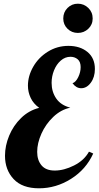

<svg xmlns="http://www.w3.org/2000/svg" viewBox="-20 -1000 533 1038"><path d="M345 -844.5C360.3 -829.5 379 -822 401 -822C423 -822 441.8 -829.5 457.5 -844.5C473.2 -859.5 481 -878 481 -900C481 -922.7 473.2 -941.7 457.5 -957C441.8 -972.3 423 -980 401 -980C379 -980 360.3 -972.3 345 -957C329.7 -941.7 322 -922.7 322 -900C322 -878 329.7 -859.5 345 -844.5ZM53.5 -32C84.5 1.3 130.3 18 191 18C252.3 18 310 1 364 -33C418 -67 458 -112.7 484 -170L461 -180C443.7 -148.7 416.8 -123.8 380.5 -105.5C344.2 -87.2 309.3 -78 276 -78C244 -78 220.2 -87.3 204.5 -106C188.8 -124.7 181 -149 181 -179C181 -210.3 188.7 -243.2 204 -277.5C219.3 -311.8 240.7 -342 268 -368C295.3 -394 326 -410.7 360 -418C326 -426.7 300.7 -443.2 284 -467.5C267.3 -491.8 259 -520 259 -552C259 -575.3 263.3 -597.8 272 -619.5C280.7 -641.2 292.8 -658.8 308.5 -672.5C324.2 -686.2 341.7 -693 361 -693C376.3 -693 389.3 -688.5 400 -679.5C410.7 -670.5 416 -656.3 416 -637C416 -619 411.7 -601 403 -583C394.3 -565 384 -554 372 -550C385.3 -532 401 -523 419 -523C439 -523 456.3 -533 471 -553C485.7 -573 493 -597.7 493 -627C493 -666.3 479.7 -697 453 -719C426.3 -741 392 -752 350 -752C309.3 -752 272.2 -741.5 238.5 -720.5C204.8 -699.5 178.5 -672.3 159.5 -639C140.5 -605.7 131 -571.7 131 -537C131 -513.7 136 -491.5 146 -470.5C156 -449.5 171.3 -431.7 192 -417C154.7 -407.7 122 -389.3 94 -362C66 -334.7 44.5 -302.8 29.5 -266.5C14.5 -230.2 7 -194 7 -158C7 -107.3 22.5 -65.3 53.5 -32Z"/></svg>

Font: DonutKreme
Style: Regular
Weight: 400
Designer: Impallari Type
Foundry: Impallari Type
Version: Version 2.100